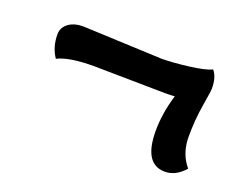

<svg xmlns="http://www.w3.org/2000/svg" viewBox="-62 -602 669 530"><g transform="rotate(20 272.0 -337.5)"><path d="M383 -386 174 -389Q101 -389 68 -372Q49 -400 49 -437Q49 -457 65.5 -469.5Q82 -482 109 -482L342 -472Q374 -472 421.5 -478Q469 -484 486 -493Q501 -476 501 -442Q501 -434 493.5 -389.5Q486 -345 486 -295.5Q486 -246 515 -212Q489 -182 457 -182Q395 -182 395 -280Q395 -331 412 -387Q403 -386 383 -386Z"/></g></svg>

Font: Paprika
Style: Regular
Weight: 400
Designer: Eduardo Rodriguez Tunni
Foundry: Eduardo Rodriguez Tunni
Version: Version 1.001